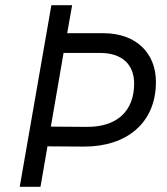

<svg xmlns="http://www.w3.org/2000/svg" viewBox="-20 -720 645 740"><path d="M56 0H136L163 -156L302 -155C468 -154 581 -246 581 -404C581 -517 503 -592 379 -592H239L258 -700H178ZM176 -232 225 -516H365C450 -516 497 -472 497 -398C497 -292 431 -230 314 -231Z"/></svg>

Font: Fixel Display 20240404
Style: Italic
Weight: 400
Italic angle: -10°
Designer: AlfaBravo + MacPaw
Foundry: Kyrylo Tkachov, Marchela Mozhyna, Serhii Makarenko, Maria Weinstein, Zakhar Kryvoshyya
Version: Version 1.211;Glyphs 3.2 (3225)